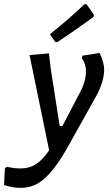

<svg xmlns="http://www.w3.org/2000/svg" viewBox="-93 -727 538 942"><path d="M322 -707 332 -706 368 -654 366 -644Q268 -573 188 -520L178 -521L152 -559Q247 -635 322 -707ZM147 -465 157 -383 200 -108H213L297 -269Q329 -327 329 -378Q329 -412 308 -443L312 -454L396 -467Q418 -419 418 -386Q418 -325 377 -252L243 -12Q165 129 96 171Q27 213 -73 181L-69 99L-60 91Q13 108 59.5 90.5Q106 73 148 10L52 -457Z"/></svg>

Font: Alegreya Sans Medium
Style: Italic
Weight: 500
Italic angle: -7°
Designer: Juan Pablo del Peral
Foundry: Huerta Tipografica
Version: Version 2.007